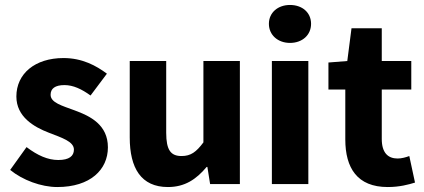

<svg xmlns="http://www.w3.org/2000/svg" viewBox="-20 -742 1710 774"><path d="M211 12C344 12 415 -58 415 -148C415 -239 344 -274 281 -297C230 -316 184 -328 184 -360C184 -385 202 -399 240 -399C275 -399 309 -383 345 -357L411 -445C368 -477 312 -508 236 -508C121 -508 46 -445 46 -353C46 -271 117 -230 177 -207C228 -187 278 -172 278 -139C278 -113 259 -97 215 -97C173 -97 132 -115 87 -149L21 -57C71 -16 146 12 211 12Z M657 12C725 12 771 -19 813 -69H816L827 0H947V-496H800V-168C771 -129 749 -113 712 -113C669 -113 650 -136 650 -207V-496H503V-188C503 -64 549 12 657 12Z M1076 0H1223V-496H1076ZM1149 -569C1199 -569 1234 -601 1234 -646C1234 -691 1199 -722 1149 -722C1100 -722 1064 -691 1064 -646C1064 -601 1100 -569 1149 -569Z M1543 12C1591 12 1627 2 1653 -6L1630 -113C1617 -108 1599 -103 1583 -103C1544 -103 1519 -126 1519 -182V-381H1638V-496H1519V-628H1397L1380 -496L1304 -490V-381H1372V-180C1372 -65 1420 12 1543 12Z"/></svg>

Font: Giro Sans Regular
Style: Bold
Weight: 700
Designer: Paul D. Hunt
Foundry: Adobe Systems Incorporated
Version: Version 1.000;PS 1.0;hotconv 1.0.88;makeotf.lib2.5.647800